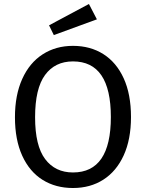

<svg xmlns="http://www.w3.org/2000/svg" viewBox="-20 -931 732 963"><path d="M637 -344Q637 -232 600.5 -152Q564 -72 498.5 -30Q433 12 346 12Q259 12 193.5 -29Q128 -70 91.5 -150Q55 -230 55 -343Q55 -454 91.5 -535Q128 -616 194 -658.5Q260 -701 346 -701Q433 -701 498.5 -659.5Q564 -618 600.5 -538Q637 -458 637 -344ZM156 -343Q156 -200 206.5 -133Q257 -66 346 -66Q536 -66 536 -344Q536 -623 346 -623Q256 -623 206 -555Q156 -487 156 -343ZM466 -834 250 -755 226 -804 426 -911Z"/></svg>

Font: FiraGOUPP
Style: Medium
Weight: 400
Designer: bBox Type
Foundry: bBox Type GmbH
Version: Version 1.001